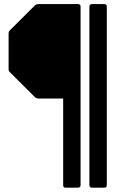

<svg xmlns="http://www.w3.org/2000/svg" viewBox="-20 -686 550 915"><path d="M293.5 208.5Q281 208.5 281 196V-216.5H166Q152.5 -216.5 146 -223.5L29 -340Q23.5 -345.5 22.2 -348.8Q21 -352 21 -360V-523.5Q21 -531.5 22.2 -534.8Q23.5 -538 29 -543.5L146 -660Q152 -666.5 166 -666.5H351.5Q364 -666.5 364 -654V196Q364 208.5 351.5 208.5ZM418.5 208.5Q406 208.5 406 196V-654Q406 -666.5 418.5 -666.5H476.5Q489 -666.5 489 -654V196Q489 208.5 476.5 208.5Z"/></svg>

Font: Jaro
Style: Regular
Weight: 400
Designer: Agyei Archer, Celine Hurka, Mirko Velimirović
Version: Version 1.000